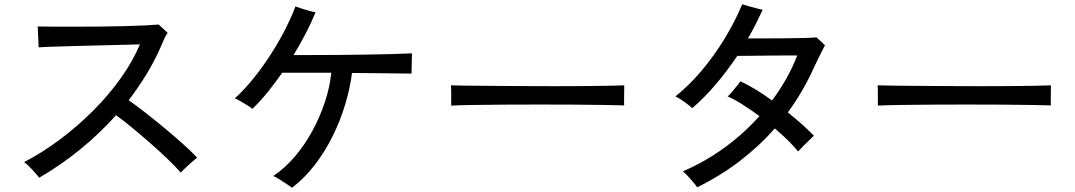

<svg xmlns="http://www.w3.org/2000/svg" viewBox="-20 -825 5040 900"><path d="M164 8Q153 -6 131.5 -29.5Q110 -53 93 -65Q181 -111 264 -173.5Q347 -236 419.5 -309Q492 -382 547.5 -460.5Q603 -539 636 -617Q608 -616 560 -615Q512 -614 455 -612.5Q398 -611 341 -609.5Q284 -608 236.5 -606.5Q189 -605 161 -603Q161 -613 160 -632Q159 -651 158 -670.5Q157 -690 157 -701Q186 -700 233 -700Q280 -700 337 -700Q394 -700 453 -700.5Q512 -701 566 -702.5Q620 -704 661.5 -706Q703 -708 724 -710Q730 -704 745.5 -690Q761 -676 766 -671Q756 -658 748 -639Q740 -620 732 -602Q704 -538 666 -476Q628 -414 583 -355Q617 -332 661.5 -297Q706 -262 752.5 -223.5Q799 -185 839.5 -148.5Q880 -112 904 -86Q896 -80 879.5 -65.5Q863 -51 848 -37Q833 -23 827 -16Q805 -42 767 -78.5Q729 -115 684.5 -154Q640 -193 597.5 -228Q555 -263 524 -285Q368 -111 164 8Z M1349 55Q1341 49 1324.5 38Q1308 27 1290.5 16Q1273 5 1261 0Q1315 -36 1361.5 -90.5Q1408 -145 1443.5 -210Q1479 -275 1502.5 -345.5Q1526 -416 1533 -484Q1509 -484 1485 -484Q1461 -484 1439 -484Q1398 -484 1363 -484Q1328 -484 1303 -484Q1270 -437 1235 -393.5Q1200 -350 1163 -315Q1156 -321 1140 -331Q1124 -341 1107.5 -350.5Q1091 -360 1081 -364Q1126 -405 1169 -458.5Q1212 -512 1249.5 -570.5Q1287 -629 1316.5 -686.5Q1346 -744 1365 -795Q1375 -791 1393.5 -785Q1412 -779 1430.5 -774Q1449 -769 1459 -767Q1440 -720 1413.5 -669Q1387 -618 1356 -567Q1388 -567 1442.5 -567Q1497 -567 1561.5 -567.5Q1626 -568 1692.5 -569Q1759 -570 1816 -571.5Q1873 -573 1911 -575Q1911 -566 1910.5 -546.5Q1910 -527 1909.5 -508Q1909 -489 1909 -480Q1870 -481 1793.5 -481.5Q1717 -482 1630 -483Q1621 -411 1598 -335Q1575 -259 1539.5 -187Q1504 -115 1456 -52.5Q1408 10 1349 55Z M2095 -330Q2095 -339 2095 -358.5Q2095 -378 2095 -397Q2095 -416 2094 -425Q2119 -424 2169 -423.5Q2219 -423 2285.5 -422.5Q2352 -422 2426.5 -421.5Q2501 -421 2575.5 -421Q2650 -421 2716 -421.5Q2782 -422 2832 -423Q2882 -424 2906 -425Q2906 -422 2906 -416Q2906 -410 2906 -403Q2906 -385 2905.5 -362.5Q2905 -340 2906 -331Q2875 -332 2814 -333Q2753 -334 2674.5 -334.5Q2596 -335 2511 -335Q2426 -335 2345 -334.5Q2264 -334 2198.5 -333Q2133 -332 2095 -330Z M3248 53Q3242 44 3230 29.5Q3218 15 3205 1Q3192 -13 3181 -22Q3284 -66 3375.5 -132.5Q3467 -199 3540 -281Q3500 -310 3461.5 -334.5Q3423 -359 3391 -373Q3398 -379 3410 -393Q3422 -407 3434 -422Q3446 -437 3451 -444Q3485 -428 3523 -405Q3561 -382 3599 -354Q3675 -456 3717 -565Q3698 -565 3663 -565Q3628 -565 3585.5 -564.5Q3543 -564 3503.5 -563.5Q3464 -563 3436 -563Q3389 -493 3336 -430.5Q3283 -368 3225 -318Q3212 -330 3188 -347.5Q3164 -365 3146 -373Q3210 -424 3269 -494Q3328 -564 3377 -644.5Q3426 -725 3459 -805Q3468 -802 3487.5 -796.5Q3507 -791 3526.5 -786Q3546 -781 3555 -779Q3539 -745 3522 -711Q3505 -677 3486 -645Q3518 -645 3565 -645Q3612 -645 3661 -645.5Q3710 -646 3749.5 -647Q3789 -648 3807 -650Q3815 -643 3827.5 -631.5Q3840 -620 3847 -613Q3839 -597 3823 -565.5Q3807 -534 3796 -510Q3746 -398 3673 -298Q3708 -270 3739 -242.5Q3770 -215 3795 -189Q3789 -183 3773.5 -168Q3758 -153 3743 -138Q3728 -123 3721 -115Q3701 -140 3673 -167.5Q3645 -195 3612 -223Q3539 -140 3447.5 -70Q3356 0 3248 53Z M4095 -330Q4095 -339 4095 -358.5Q4095 -378 4095 -397Q4095 -416 4094 -425Q4119 -424 4169 -423.5Q4219 -423 4285.5 -422.5Q4352 -422 4426.5 -421.5Q4501 -421 4575.5 -421Q4650 -421 4716 -421.5Q4782 -422 4832 -423Q4882 -424 4906 -425Q4906 -422 4906 -416Q4906 -410 4906 -403Q4906 -385 4905.5 -362.5Q4905 -340 4906 -331Q4875 -332 4814 -333Q4753 -334 4674.5 -334.5Q4596 -335 4511 -335Q4426 -335 4345 -334.5Q4264 -334 4198.5 -333Q4133 -332 4095 -330Z"/></svg>

Font: Zen Kaku Gothic Antique Medium
Style: Regular
Weight: 500
Designer: Yoshimichi Ohira
Foundry: Positype
Version: Version 1.002